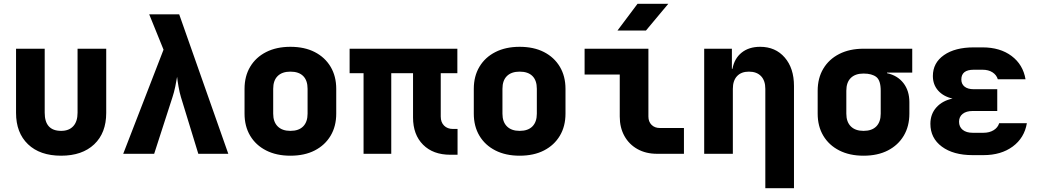

<svg xmlns="http://www.w3.org/2000/svg" viewBox="-20 -805 5440 1005"><path d="M300 10Q189 10 126.5 -50Q64 -110 64 -214V-550H214V-215Q214 -120 300 -120Q341 -120 363.5 -144.5Q386 -169 386 -215V-550H536V-214Q536 -109 473 -49.5Q410 10 300 10Z M625 0 836 -545 761 -730H918L1175 0H1018L927 -297Q920 -320 914.5 -351.5Q909 -383 907 -403Q904 -383 897.5 -352Q891 -321 883 -297L787 0Z M1500 10Q1427 10 1373 -17.5Q1319 -45 1289.5 -94.5Q1260 -144 1260 -210V-340Q1260 -406 1289.5 -455.5Q1319 -505 1373 -532.5Q1427 -560 1500 -560Q1574 -560 1627.5 -532.5Q1681 -505 1710.5 -455.5Q1740 -406 1740 -340V-210Q1740 -144 1710.5 -94.5Q1681 -45 1627.5 -17.5Q1574 10 1500 10ZM1500 -120Q1544 -120 1567 -143.5Q1590 -167 1590 -210V-340Q1590 -384 1567 -407Q1544 -430 1500 -430Q1457 -430 1433.5 -407Q1410 -384 1410 -340V-210Q1410 -167 1433.5 -143.5Q1457 -120 1500 -120Z M2337 5Q2247 5 2194.5 -47.5Q2142 -100 2142 -190V-422H2028V0H1883V-422H1810V-550H2374V-422H2287V-195Q2287 -165 2304.5 -147.5Q2322 -130 2351 -130H2375V5Z M2700 10Q2627 10 2573 -17.5Q2519 -45 2489.5 -94.5Q2460 -144 2460 -210V-340Q2460 -406 2489.5 -455.5Q2519 -505 2573 -532.5Q2627 -560 2700 -560Q2774 -560 2827.5 -532.5Q2881 -505 2910.5 -455.5Q2940 -406 2940 -340V-210Q2940 -144 2910.5 -94.5Q2881 -45 2827.5 -17.5Q2774 10 2700 10ZM2700 -120Q2744 -120 2767 -143.5Q2790 -167 2790 -210V-340Q2790 -384 2767 -407Q2744 -430 2700 -430Q2657 -430 2633.5 -407Q2610 -384 2610 -340V-210Q2610 -167 2633.5 -143.5Q2657 -120 2700 -120Z M3419 0Q3361 0 3317 -24.5Q3273 -49 3248.5 -93Q3224 -137 3224 -195V-415H3040V-550H3374V-195Q3374 -168 3390.5 -151.5Q3407 -135 3434 -135H3560V0ZM3212 -645 3317 -785H3478L3361 -645Z M3666 0V-550H3811V-445H3814Q3824 -499 3862 -529.5Q3900 -560 3959 -560Q4039 -560 4087.5 -504Q4136 -448 4136 -355V180H3986V-340Q3986 -383 3963.5 -406.5Q3941 -430 3900 -430Q3860 -430 3838 -406.5Q3816 -383 3816 -340V0Z M4500 10Q4427 10 4373 -17.5Q4319 -45 4289.5 -94.5Q4260 -144 4260 -210V-330Q4260 -396 4289.5 -445.5Q4319 -495 4373 -522.5Q4427 -550 4500 -550H4755V-425H4623V-422Q4678 -410 4709 -370Q4740 -330 4740 -270V-210Q4740 -144 4710.5 -94.5Q4681 -45 4627.5 -17.5Q4574 10 4500 10ZM4500 -120Q4544 -120 4567 -143.5Q4590 -167 4590 -210V-330Q4590 -384 4567 -402Q4544 -420 4500 -420Q4457 -420 4433.5 -397Q4410 -374 4410 -330V-210Q4410 -167 4433.5 -143.5Q4457 -120 4500 -120Z M5128 7H5071Q4970 7 4910 -37.5Q4850 -82 4850 -157Q4850 -208 4881.5 -243Q4913 -278 4966 -289Q4918 -300 4890.5 -331Q4863 -362 4863 -407Q4863 -476 4921 -516.5Q4979 -557 5077 -557H5123Q5215 -557 5275 -512Q5335 -467 5348 -390H5203Q5196 -413 5175 -426.5Q5154 -440 5123 -440H5077Q5012 -440 5012 -389Q5012 -365 5029 -351.5Q5046 -338 5077 -338H5200V-224H5071Q5038 -224 5019 -209Q5000 -194 5000 -168Q5000 -141 5019 -125.5Q5038 -110 5071 -110H5128Q5159 -110 5181 -123.5Q5203 -137 5210 -160H5355Q5342 -83 5281 -38Q5220 7 5128 7Z"/></svg>

Font: NKDuy Mono ExtraBold
Style: Regular
Weight: 800
Monospace: yes
Designer: NKDuy
Foundry: NKDuy
Version: Version 2.251; ttfautohint (v1.8.4.7-5d5b)